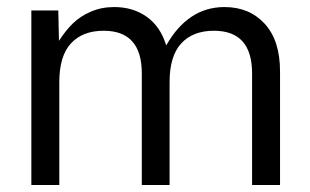

<svg xmlns="http://www.w3.org/2000/svg" viewBox="-20 -530 889 550"><path d="M69.8 0V-500H147L148.9 -413.1Q168.5 -443.4 189.5 -463.6Q210.4 -483.9 240.7 -496.8Q271 -509.8 307.1 -509.8Q361.3 -509.8 400.6 -481.7Q439.9 -453.6 456.1 -399.9Q518.6 -509.8 623 -509.8Q694.3 -509.8 738.3 -461.9Q782.2 -414.1 782.2 -325.2V0H702.1V-319.8Q702.1 -441.9 592.8 -441.9Q532.7 -441.9 499.3 -405.8Q465.8 -369.6 465.8 -294.9V0H386.2V-319.8Q386.2 -441.9 276.9 -441.9Q216.8 -441.9 183.3 -405.8Q149.9 -369.6 149.9 -294.9V0Z"/></svg>

Font: TASA Orbiter Deck
Style: Regular
Weight: 400
Designer: Weizhong Zhang
Version: Version 1.000;Glyphs 3.1.2 (3151)